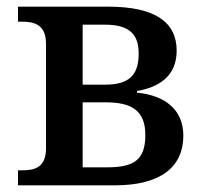

<svg xmlns="http://www.w3.org/2000/svg" viewBox="-20 -556 607 576"><path d="M34 0H325C463 0 530 -56 530 -149C530 -227 475 -270 391 -278V-283C456 -294 510 -327 510 -404C510 -489 446 -536 305 -536H34V-491H45C84 -491 118 -482 118 -424V-111C118 -53 84 -45 45 -45H34ZM228 -302V-482H295C368 -482 396 -453 396 -396C396 -332 369 -302 295 -302ZM228 -54V-249H297C374 -249 416 -225 416 -151C416 -75 381 -54 300 -54Z"/></svg>

Font: Noto Serif Medium
Style: Regular
Weight: 500
Designer: Monotype Design Team
Foundry: Monotype Imaging Inc.
Version: Version 2.013